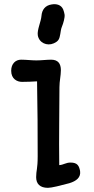

<svg xmlns="http://www.w3.org/2000/svg" viewBox="-20 -879 447 913"><path d="M235.4 -672.9C260.3 -683.6 262.7 -695.8 266.6 -716.8C268.6 -727.1 269.5 -740.7 274.4 -752C281.2 -768.1 289.1 -796.4 287.1 -809.6C286.1 -816.4 283.2 -827.6 280.3 -834.5C270.5 -856.4 248.5 -861.8 225.6 -857.9C194.8 -853.5 179.2 -832 177.2 -803.2C175.3 -776.9 155.8 -736.8 159.7 -711.4C165.5 -675.3 203.6 -658.7 235.4 -672.9ZM151.9 -36.6C151.9 -4.9 169.9 14.2 208 14.2C225.1 14.2 270 2.9 309.6 -7.8C343.3 -18.1 365.2 -35.2 360.8 -65.9C356 -89.8 349.1 -106 315.4 -106C293 -106 282.7 -95.2 261.7 -93.8C259.8 -229.5 262.7 -347.2 262.7 -464.8C262.7 -493.7 269.5 -519 269.5 -545.4C269.5 -576.2 256.3 -595.2 223.1 -595.2C201.7 -595.2 176.8 -591.8 152.8 -591.8C129.4 -591.8 105 -595.2 80.1 -595.2C54.7 -595.2 33.2 -576.7 33.2 -542.5C33.2 -503.4 61.5 -489.7 84.5 -489.7C104 -489.7 136.7 -490.7 156.2 -492.2C158.7 -363.8 159.2 -252.9 159.2 -136.2C159.2 -74.2 151.9 -69.3 151.9 -36.6Z"/></svg>

Font: Autour One
Style: Regular
Weight: 400
Designer: Eben Sorkin
Foundry: Eben Sorkin
Version: Version 1.002